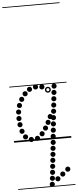

<svg xmlns="http://www.w3.org/2000/svg" viewBox="-104 -1372 759 1877"><g transform="rotate(-5 276.0 -433.0)"><path d="M432.5 -492Q422 -492 414.8 -499.2Q407.5 -506.5 407.5 -517Q407.5 -527.5 414.8 -534.8Q422 -542 432.5 -542Q443 -542 450.2 -534.8Q457.5 -527.5 457.5 -517Q457.5 -506.5 450.2 -499.2Q443 -492 432.5 -492ZM426 -430.5Q415.5 -430.5 408.2 -437.8Q401 -445 401 -455.5Q401 -466 408.2 -473.2Q415.5 -480.5 426 -480.5Q436.5 -480.5 443.8 -473.2Q451 -466 451 -455.5Q451 -445 443.8 -437.8Q436.5 -430.5 426 -430.5ZM419.5 -369Q409 -369 401.8 -376.2Q394.5 -383.5 394.5 -394Q394.5 -404.5 401.8 -411.8Q409 -419 419.5 -419Q430 -419 437.2 -411.8Q444.5 -404.5 444.5 -394Q444.5 -383.5 437.2 -376.2Q430 -369 419.5 -369ZM413 -307.5Q402.5 -307.5 395.2 -314.8Q388 -322 388 -332.5Q388 -343 395.2 -350.2Q402.5 -357.5 413 -357.5Q423.5 -357.5 430.8 -350.2Q438 -343 438 -332.5Q438 -322 430.8 -314.8Q423.5 -307.5 413 -307.5ZM406.5 -247.5Q396 -247.5 388.8 -254.8Q381.5 -262 381.5 -272.5Q381.5 -283 388.8 -290.2Q396 -297.5 406.5 -297.5Q417 -297.5 424.2 -290.2Q431.5 -283 431.5 -272.5Q431.5 -262 424.2 -254.8Q417 -247.5 406.5 -247.5ZM400 -185.5Q389.5 -185.5 382.2 -192.8Q375 -200 375 -210.5Q375 -221 382.2 -228.2Q389.5 -235.5 400 -235.5Q410.5 -235.5 417.8 -228.2Q425 -221 425 -210.5Q425 -200 417.8 -192.8Q410.5 -185.5 400 -185.5ZM394 -124.5Q383.5 -124.5 376.2 -131.8Q369 -139 369 -149.5Q369 -160 376.2 -167.2Q383.5 -174.5 394 -174.5Q404.5 -174.5 411.8 -167.2Q419 -160 419 -149.5Q419 -139 411.8 -131.8Q404.5 -124.5 394 -124.5ZM387.5 -63.5Q377 -63.5 369.8 -70.8Q362.5 -78 362.5 -88.5Q362.5 -99 369.8 -106.2Q377 -113.5 387.5 -113.5Q398 -113.5 405.2 -106.2Q412.5 -99 412.5 -88.5Q412.5 -78 405.2 -70.8Q398 -63.5 387.5 -63.5ZM313 -494.5Q302.5 -494.5 295.2 -501.8Q288 -509 288 -519.5Q288 -530 295.2 -537.2Q302.5 -544.5 313 -544.5Q323.5 -544.5 330.8 -537.2Q338 -530 338 -519.5Q338 -509 330.8 -501.8Q323.5 -494.5 313 -494.5ZM251 -499.5Q240.5 -499.5 233.2 -506.8Q226 -514 226 -524.5Q226 -535 233.2 -542.2Q240.5 -549.5 251 -549.5Q261.5 -549.5 268.8 -542.2Q276 -535 276 -524.5Q276 -514 268.8 -506.8Q261.5 -499.5 251 -499.5ZM190.5 -481.5Q180 -481.5 172.8 -488.8Q165.5 -496 165.5 -506.5Q165.5 -517 172.8 -524.2Q180 -531.5 190.5 -531.5Q201 -531.5 208.2 -524.2Q215.5 -517 215.5 -506.5Q215.5 -496 208.2 -488.8Q201 -481.5 190.5 -481.5ZM144 -442Q133.5 -442 126.2 -449.2Q119 -456.5 119 -467Q119 -477.5 126.2 -484.8Q133.5 -492 144 -492Q154.5 -492 161.8 -484.8Q169 -477.5 169 -467Q169 -456.5 161.8 -449.2Q154.5 -442 144 -442ZM106 -390.5Q95.5 -390.5 88.2 -397.8Q81 -405 81 -415.5Q81 -426 88.2 -433.2Q95.5 -440.5 106 -440.5Q116.5 -440.5 123.8 -433.2Q131 -426 131 -415.5Q131 -405 123.8 -397.8Q116.5 -390.5 106 -390.5ZM79 -332.5Q68.5 -332.5 61.2 -339.8Q54 -347 54 -357.5Q54 -368 61.2 -375.2Q68.5 -382.5 79 -382.5Q89.5 -382.5 96.8 -375.2Q104 -368 104 -357.5Q104 -347 96.8 -339.8Q89.5 -332.5 79 -332.5ZM65 -269.5Q54.5 -269.5 47.2 -276.8Q40 -284 40 -294.5Q40 -305 47.2 -312.2Q54.5 -319.5 65 -319.5Q75.5 -319.5 82.8 -312.2Q90 -305 90 -294.5Q90 -284 82.8 -276.8Q75.5 -269.5 65 -269.5ZM63 -206Q52.5 -206 45.2 -213.2Q38 -220.5 38 -231Q38 -241.5 45.2 -248.8Q52.5 -256 63 -256Q73.5 -256 80.8 -248.8Q88 -241.5 88 -231Q88 -220.5 80.8 -213.2Q73.5 -206 63 -206ZM68 -145Q57.5 -145 50.2 -152.2Q43 -159.5 43 -170Q43 -180.5 50.2 -187.8Q57.5 -195 68 -195Q78.5 -195 85.8 -187.8Q93 -180.5 93 -170Q93 -159.5 85.8 -152.2Q78.5 -145 68 -145ZM82 -79.5Q71.5 -79.5 64.2 -86.8Q57 -94 57 -104.5Q57 -115 64.2 -122.2Q71.5 -129.5 82 -129.5Q92.5 -129.5 99.8 -122.2Q107 -115 107 -104.5Q107 -94 99.8 -86.8Q92.5 -79.5 82 -79.5ZM111.5 -21.5Q101 -21.5 93.8 -28.8Q86.5 -36 86.5 -46.5Q86.5 -57 93.8 -64.2Q101 -71.5 111.5 -71.5Q122 -71.5 129.2 -64.2Q136.5 -57 136.5 -46.5Q136.5 -36 129.2 -28.8Q122 -21.5 111.5 -21.5ZM165.5 8.5Q155 8.5 147.8 1.2Q140.5 -6 140.5 -16.5Q140.5 -27 147.8 -34.2Q155 -41.5 165.5 -41.5Q176 -41.5 183.2 -34.2Q190.5 -27 190.5 -16.5Q190.5 -6 183.2 1.2Q176 8.5 165.5 8.5ZM226.5 2.5Q216 2.5 208.8 -4.8Q201.5 -12 201.5 -22.5Q201.5 -33 208.8 -40.2Q216 -47.5 226.5 -47.5Q237 -47.5 244.2 -40.2Q251.5 -33 251.5 -22.5Q251.5 -12 244.2 -4.8Q237 2.5 226.5 2.5ZM275.5 -38Q265 -38 257.8 -45.2Q250.5 -52.5 250.5 -63Q250.5 -73.5 257.8 -80.8Q265 -88 275.5 -88Q286 -88 293.2 -80.8Q300.5 -73.5 300.5 -63Q300.5 -52.5 293.2 -45.2Q286 -38 275.5 -38ZM313.5 -90.5Q303 -90.5 295.8 -97.8Q288.5 -105 288.5 -115.5Q288.5 -126 295.8 -133.2Q303 -140.5 313.5 -140.5Q324 -140.5 331.2 -133.2Q338.5 -126 338.5 -115.5Q338.5 -105 331.2 -97.8Q324 -90.5 313.5 -90.5ZM343.5 -144Q333 -144 325.8 -151.2Q318.5 -158.5 318.5 -169Q318.5 -179.5 325.8 -186.8Q333 -194 343.5 -194Q354 -194 361.2 -186.8Q368.5 -179.5 368.5 -169Q368.5 -158.5 361.2 -151.2Q354 -144 343.5 -144ZM369 -198.5Q358.5 -198.5 351.2 -205.8Q344 -213 344 -223.5Q344 -234 351.2 -241.2Q358.5 -248.5 369 -248.5Q379.5 -248.5 386.8 -241.2Q394 -234 394 -223.5Q394 -213 386.8 -205.8Q379.5 -198.5 369 -198.5ZM369 -458Q357 -458 348.5 -466.5Q340 -475 340 -487Q340 -499 348.5 -507.5Q357 -516 369 -516Q381 -516 389.5 -507.5Q398 -499 398 -487Q398 -475 389.5 -466.5Q381 -458 369 -458ZM369 -471.5Q375.5 -471.5 380 -476.2Q384.5 -481 384.5 -487.5Q384.5 -493.5 380 -498Q375.5 -502.5 369 -502.5Q362.5 -502.5 358 -498Q353.5 -493.5 353.5 -487.5Q353.5 -481 358 -476.2Q362.5 -471.5 369 -471.5ZM381 -3.5Q370.5 -3.5 363.2 -10.8Q356 -18 356 -28.5Q356 -39 363.2 -46.2Q370.5 -53.5 381 -53.5Q391.5 -53.5 398.8 -46.2Q406 -39 406 -28.5Q406 -18 398.8 -10.8Q391.5 -3.5 381 -3.5ZM376 55.5Q365.5 55.5 358.2 48.2Q351 41 351 30.5Q351 20 358.2 12.8Q365.5 5.5 376 5.5Q386.5 5.5 393.8 12.8Q401 20 401 30.5Q401 41 393.8 48.2Q386.5 55.5 376 55.5ZM369.5 113Q359 113 351.8 105.8Q344.5 98.5 344.5 88Q344.5 77.5 351.8 70.2Q359 63 369.5 63Q380 63 387.2 70.2Q394.5 77.5 394.5 88Q394.5 98.5 387.2 105.8Q380 113 369.5 113ZM363.5 171.5Q353 171.5 345.8 164.2Q338.5 157 338.5 146.5Q338.5 136 345.8 128.8Q353 121.5 363.5 121.5Q374 121.5 381.2 128.8Q388.5 136 388.5 146.5Q388.5 157 381.2 164.2Q374 171.5 363.5 171.5ZM357 229.5Q346.5 229.5 339.2 222.2Q332 215 332 204.5Q332 194 339.2 186.8Q346.5 179.5 357 179.5Q367.5 179.5 374.8 186.8Q382 194 382 204.5Q382 215 374.8 222.2Q367.5 229.5 357 229.5ZM350.5 288Q340 288 332.8 280.8Q325.5 273.5 325.5 263Q325.5 252.5 332.8 245.2Q340 238 350.5 238Q361 238 368.2 245.2Q375.5 252.5 375.5 263Q375.5 273.5 368.2 280.8Q361 288 350.5 288ZM344.5 346.5Q334 346.5 326.8 339.2Q319.5 332 319.5 321.5Q319.5 311 326.8 303.8Q334 296.5 344.5 296.5Q355 296.5 362.2 303.8Q369.5 311 369.5 321.5Q369.5 332 362.2 339.2Q355 346.5 344.5 346.5ZM338 404.5Q327.5 404.5 320.2 397.2Q313 390 313 379.5Q313 369 320.2 361.8Q327.5 354.5 338 354.5Q348.5 354.5 355.8 361.8Q363 369 363 379.5Q363 390 355.8 397.2Q348.5 404.5 338 404.5ZM391 414Q380.5 414 373.2 406.8Q366 399.5 366 389Q366 378.5 373.2 371.2Q380.5 364 391 364Q401.5 364 408.8 371.2Q416 378.5 416 389Q416 399.5 408.8 406.8Q401.5 414 391 414ZM442.5 372Q432 372 424.8 364.8Q417.5 357.5 417.5 347Q417.5 336.5 424.8 329.2Q432 322 442.5 322Q453 322 460.2 329.2Q467.5 336.5 467.5 347Q467.5 357.5 460.2 364.8Q453 372 442.5 372ZM495.5 328.5Q485 328.5 477.8 321.2Q470.5 314 470.5 303.5Q470.5 293 477.8 285.8Q485 278.5 495.5 278.5Q506 278.5 513.2 285.8Q520.5 293 520.5 303.5Q520.5 314 513.2 321.2Q506 328.5 495.5 328.5ZM331.5 463Q321 463 313.8 455.8Q306.5 448.5 306.5 438Q306.5 427.5 313.8 420.2Q321 413 331.5 413Q342 413 349.2 420.2Q356.5 427.5 356.5 438Q356.5 448.5 349.2 455.8Q342 463 331.5 463ZM-5 455H557V463H-5ZM-5 -16H557V0H-5ZM-5 -549H557V-541H-5ZM-5 -1329H557V-1321H-5Z"/></g></svg>

Font: Edu SA Dotted Guide
Style: Regular
Weight: 400
Designer: Tina and Corey Anderson, Eben Sorkin, Mirko Velimirovic
Foundry: Google for Education
Version: Version 2.000